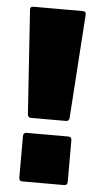

<svg xmlns="http://www.w3.org/2000/svg" viewBox="-50 -699 383 727"><g transform="rotate(5 141.5 -335.0)"><path d="M74.5 -246.5Q63.5 -246.5 62 -258.5L35.5 -653.5Q34 -666.5 48 -666.5H234.5Q248.5 -666.5 247 -653.5L220.5 -258.5Q219 -246.5 208 -246.5ZM63 -4Q50.5 -4 50.5 -17.5V-175Q50.5 -188.5 63 -188.5H222Q234.5 -188.5 234.5 -175V-17.5Q234.5 -4 222 -4Z"/></g></svg>

Font: Jaro 24pt
Style: Regular
Weight: 400
Designer: Agyei Archer, Celine Hurka, Mirko Velimirović
Version: Version 1.000